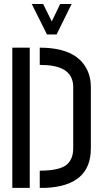

<svg xmlns="http://www.w3.org/2000/svg" viewBox="-20 -916 501 936"><path d="M134.8 -896.5H190.4L232.4 -811.5L273.4 -896.5H329.1L255.9 -748H209ZM40 0V-683.6H125V0ZM173.8 0V-84Q273.4 -84 307.6 -115.2Q336.9 -142.6 336.9 -192.4V-491.2Q336.9 -577.1 238.3 -594.7Q210.9 -599.6 173.8 -599.6V-683.6Q347.7 -683.6 401.4 -582Q422.9 -543 422.9 -491.2V-192.4Q422.9 -8.8 199.2 0Q186.5 0 173.8 0Z"/></svg>

Font: Post No Bills Colombo
Style: SemiBold
Weight: 700
Designer: Kosala Senevirathne, Siva Puranthara, Lasantha Premarathna, Tharique Azeez
Foundry: Mooniak
Version: Version 1.220 ; ttfautohint (v1.5)